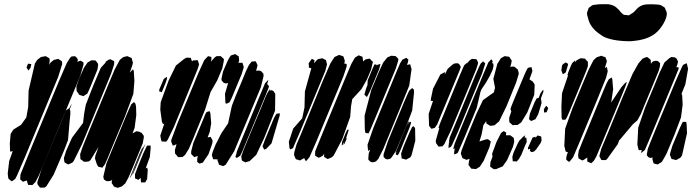

<svg xmlns="http://www.w3.org/2000/svg" viewBox="-20 -785 3336 920"><path d="M624 -397 619 -335 578 -225 514 -72 495 -25 483 2 470 19 465 17 451 14 444 2 435 -26 437 -39 452 -81 413 -17 404 -11 390 -10H382L376 -15L365 -23V-29L364 -46L375 -79L401 -143L500 -382L530 -453L554 -498L570 -511L581 -514L590 -516L606 -509L611 -507L612 -501L617 -485L614 -472L602 -437L617 -453L621 -445ZM259 -417 100 -33 61 57 53 72 44 79 36 84 30 79 21 72 19 64 17 46 24 -13 41 -61 37 -60 29 -58 28 -67 27 -98 31 -143 37 -153 43 -163 52 -169 81 -187 106 -222 115 -272 117 -351 147 -480 158 -498 170 -507 177 -512 194 -515 199 -516 209 -510 217 -505 218 -496 216 -474 222 -485 238 -498 251 -501 259 -503 268 -497 277 -491 278 -478ZM365 -423 193 -8 166 56 150 87 135 102 124 101H115L112 93L109 81V80L98 83L90 86L83 80L77 75V69L78 51L123 -60L262 -395L300 -483L316 -508L322 -514L337 -516L345 -512L353 -500L351 -488L358 -492L367 -494L380 -486V-475ZM512 -431 373 -94 334 -15 327 -6 314 0 307 3 299 -1 289 -7 288 -13 286 -27 297 -62 325 -125 378 -196 383 -239 391 -283 427 -375 463 -460 484 -483 487 -489 491 -494V-491L498 -498L509 -501L517 -497L527 -492V-477ZM447 -452 415 -373 403 -346 398 -336 379 -324 374 -326 359 -331 355 -338 347 -349 346 -371 359 -407 382 -460 400 -486 418 -496H429L438 -495L445 -486L450 -479V-471ZM127 -462 117 -447 112 -454 107 -461 112 -474 114 -480 130 -478ZM664 -98 613 25 595 67 580 94 564 108 553 112 545 115 534 112 526 109 520 99 515 92 517 78V75L514 80L503 83H490L478 75L475 62L490 -2L584 -229L600 -266L609 -285L622 -296L629 -288L632 -273L633 -233L625 -172L615 -146L628 -153L633 -156L647 -154L659 -148L669 -134V-126ZM313 -198 306 -114 286 -62 237 52 202 108 193 114H181H172L167 108L159 97V87L179 26L274 -202L296 -256L311 -266L312 -265L315 -273L325 -288L320 -276L314 -261L317 -254V-238ZM670 -79 629 22 618 47 613 53 618 40 631 8 666 -78 678 -98ZM685 73 676 89H661H656L655 83L654 68V67L643 77L635 73L627 70V64V49L640 15L667 -51L680 -78L684 -87L701 -88L702 -77L698 -33L678 22L685 18L688 29ZM648 -36 630 8 608 60 601 69 604 62 615 35 646 -42 660 -73 665 -80 663 -72Z M1138 -430 1090 -315 1080 -295 1070 -290 1062 -288 1060 -296 1058 -335 1073 -387 1061 -385 1051 -389 1041 -401 1042 -412 1049 -443 1071 -494 1081 -512 1086 -519 1101 -524 1107 -526 1117 -519 1124 -515 1125 -504 1126 -494 1122 -485 1130 -484H1142L1145 -474L1148 -464L1146 -456ZM1045 -457 1021 -400 989 -344 963 -261 905 -119 885 -72 867 -43 855 -33 841 -32H833L828 -39L819 -49L818 -66L826 -94L814 -89L808 -87L805 -95L800 -107L801 -115L830 -193L931 -436L959 -497L977 -516L985 -514L993 -512V-500L990 -489L1009 -510L1018 -516H1029H1038L1044 -510L1053 -502L1052 -491ZM927 -454 813 -176 784 -116 776 -106 761 -107H755L752 -115L748 -135L767 -192L761 -191L756 -201L748 -260L750 -295L788 -399L823 -471L863 -503L875 -509L889 -508H894L896 -502L900 -491L906 -496H916L927 -497L930 -489L934 -477ZM1230 -367 1102 -60 1061 5 1049 11 1035 6 1029 4 1027 -4 1022 -17 1024 -23 1023 -21 1009 -22H1001L999 -30L995 -41L999 -57L1013 -92L1041 -147L1073 -194L1091 -278L1110 -327L1139 -396L1159 -445L1173 -474L1186 -490L1200 -491H1205L1208 -486L1214 -473L1212 -463L1207 -446L1222 -447L1231 -444L1242 -432L1243 -421ZM765 -407 780 -417V-407L774 -389L763 -362L755 -343L750 -345L742 -348L744 -358ZM1255 -334 1157 -98 1141 -59 1131 -39 1115 -28 1108 -33 1112 -46 1113 -50 1115 -59 1141 -123 1219 -312 1250 -386 1266 -403 1263 -391 1260 -383 1264 -378 1269 -372 1266 -362ZM1298 -255 1246 -124 1208 -43 1176 -13 1162 -9 1156 -7 1146 -12 1139 -16 1138 -22 1136 -36 1146 -64 1166 -113 1233 -273 1255 -327 1264 -344 1268 -350V-351L1269 -352L1275 -359L1272 -351L1281 -353L1290 -349L1299 -335ZM979 -46 952 -6 936 -1 925 -9V-24L928 -37L919 -35L911 -32L901 -42L896 -47V-59L906 -99L953 -211L963 -236L968 -246L975 -250L985 -252L988 -242L992 -194L985 -153L975 -127L984 -128L990 -129L992 -124L999 -111L997 -97ZM1320 -231 1281 -98 1256 -72 1246 -68 1238 -84 1241 -92 1249 -114 1294 -222 1305 -240 1321 -242Z M1625 -418 1495 -105 1463 -32 1446 -12 1442 -19 1437 -28 1438 -29 1435 -26 1417 -16 1406 -20 1398 -22 1394 -30 1389 -42 1390 -55 1401 -93 1422 -142 1529 -403 1563 -481 1583 -512 1599 -519 1604 -522 1620 -517 1625 -515 1627 -510 1632 -495 1631 -484 1629 -480H1636L1641 -478V-466ZM1758 -451 1738 -404 1712 -358 1668 -310 1662 -276 1658 -225 1620 -118 1579 -40 1571 -32 1558 -26 1550 -23 1543 -27 1533 -33V-39V-48L1526 -38L1514 -32L1507 -29L1500 -33L1490 -39V-44V-59L1502 -89L1526 -148L1631 -402L1663 -478L1676 -501L1682 -510L1694 -517L1699 -520L1709 -516L1717 -513L1718 -505L1720 -493L1719 -490L1731 -500L1744 -503L1752 -504L1760 -495L1767 -489L1765 -481ZM1877 -458 1775 -212 1754 -162 1746 -146 1731 -148 1730 -153 1728 -167 1727 -231 1759 -354 1793 -435 1816 -485 1836 -510 1855 -518 1866 -517 1876 -516 1884 -508 1889 -502 1887 -491ZM1941 -375 1892 -254 1817 -72 1793 -24 1781 -11 1765 -7 1755 -10 1745 -20V-28L1747 -51L1754 -68L1744 -62L1743 -70L1741 -91L1769 -172L1876 -432L1897 -481L1908 -499L1927 -508L1937 -499L1934 -485L1930 -474L1940 -476L1946 -477L1947 -471L1952 -454ZM1539 -446 1418 -154 1388 -85 1384 -75 1370 -69 1367 -77 1364 -106 1385 -169 1428 -218 1439 -270 1441 -347 1472 -459 1471 -458 1460 -461V-469L1459 -482L1474 -503L1487 -497L1486 -489L1485 -482L1497 -496L1504 -502L1516 -504L1524 -506L1532 -502L1542 -497L1544 -488L1547 -477L1545 -469ZM1797 -454 1754 -351 1742 -327 1738 -320 1732 -326 1726 -331 1728 -339 1735 -363 1741 -378V-383L1742 -400L1765 -456L1774 -476H1784L1782 -472L1803 -479L1802 -474ZM1923 -172 1919 -163 1911 -143 1887 -86 1883 -77V-76L1876 -60L1858 -33L1851 -25L1837 -21L1827 -24L1818 -33V-46L1838 -106L1915 -293L1932 -332L1941 -351L1955 -363L1963 -356L1964 -343L1955 -255L1933 -197L1935 -202L1932 -194ZM1943 -175 1899 -66 1890 -47 1885 -41 1876 -45 1878 -53 1881 -60 1875 -51 1877 -58 1886 -80 1923 -171 1935 -198 1939 -205V-198L1933 -184L1939 -195L1944 -202L1950 -199L1949 -194ZM1970 -111 1952 -41 1946 -31 1931 -23 1926 -20 1912 -24 1904 -26V-32L1902 -49L1914 -84L1943 -152L1955 -177L1963 -180L1969 -170ZM1638 -121 1637 -119 1642 -125 1640 -117 1631 -97 1626 -90 1627 -96 1630 -107 1622 -92 1617 -86 1618 -91 1619 -105 1636 -147 1644 -163 1651 -164 1649 -156Z M2325 -79 2298 -15 2279 14 2261 25 2247 24 2238 23 2230 12 2225 6 2226 -5 2230 -24 2221 -21 2215 -19 2204 -24 2196 -27 2191 -41 2188 -49 2192 -65 2213 -119 2263 -240 2294 -305 2333 -333 2346 -342 2349 -353 2352 -364 2350 -375 2344 -407 2363 -479 2380 -506 2398 -516 2412 -514 2420 -513 2427 -502 2432 -495 2430 -482 2425 -465 2438 -466H2444L2455 -457L2461 -452L2464 -442L2466 -432L2453 -389L2407 -276L2372 -204L2350 -185L2339 -183L2329 -182L2311 -193L2310 -199V-205L2296 -185L2288 -142L2277 -106V-107L2308 -117L2318 -118L2325 -113L2332 -107L2330 -99ZM2261 -451 2140 -159 2109 -94 2100 -84 2089 -83H2081L2076 -90L2069 -100L2068 -111L2085 -171L2081 -172L2083 -177L2087 -190L2109 -244L2184 -426L2204 -472L2216 -483L2217 -481L2233 -498L2242 -503L2254 -502L2263 -501L2267 -494L2271 -484L2269 -475ZM2328 -423 2308 -388 2287 -357 2282 -344 2274 -309 2264 -267 2206 -127 2176 -58 2172 -51 2162 -47 2156 -45V-51L2158 -70L2159 -74L2157 -73L2152 -71L2153 -76L2158 -95L2189 -171L2294 -425L2320 -486L2334 -501L2341 -492L2338 -482H2343L2345 -470L2341 -452ZM2290 -433 2175 -155 2147 -92 2141 -82 2134 -78 2129 -76V-81L2131 -100L2134 -106L2131 -104L2132 -110L2135 -127L2164 -196L2259 -427L2275 -464L2283 -480L2297 -493L2296 -488L2305 -483L2304 -477ZM2055 -360 2090 -428 2107 -437 2113 -439 2112 -433 2111 -427 2125 -455 2149 -476 2158 -481 2174 -482 2181 -477 2188 -465 2182 -447 2091 -228 2075 -189 2063 -172 2047 -168 2036 -182 2034 -239 2052 -293 2055 -301 2044 -302 2045 -313ZM2540 -331 2507 -247 2478 -199 2460 -186H2446L2437 -185L2429 -192L2421 -199L2420 -205V-221L2430 -251L2429 -254L2426 -262L2430 -275L2445 -312L2493 -427L2503 -449L2509 -459L2516 -462L2527 -463L2529 -454L2531 -446L2528 -435L2518 -408L2517 -405L2518 -404L2533 -394L2542 -380ZM2575 -291 2559 -238 2546 -214 2525 -205 2515 -214 2516 -222 2519 -240 2542 -296 2552 -314 2561 -316 2570 -338 2583 -356 2584 -346 2572 -314ZM2587 -246 2586 -261 2593 -273 2598 -278 2607 -267 2605 -262 2599 -247ZM2438 -82 2410 -18 2389 12 2358 25 2346 26 2338 20 2329 14V8L2330 -8L2340 -34L2338 -48L2359 -105L2381 -148L2394 -157L2406 -149L2404 -137H2417H2425L2434 -130L2441 -125L2443 -116L2444 -105ZM2495 -85 2478 -43 2467 -24 2456 -11 2448 -12H2437L2436 -23L2435 -34L2441 -54L2462 -100L2469 -112L2482 -124L2484 -128L2497 -137L2493 -126L2502 -125L2503 -116L2504 -105ZM2510 -77 2532 -126 2546 -130 2545 -124 2547 -126 2556 -136 2573 -131 2574 -125 2575 -111 2570 -99 2549 -69 2539 -59 2527 -56 2519 -62 2520 -68 2521 -72 2510 -69Z M2884 -412 2836 -294 2757 -104 2726 -31 2713 -15 2707 -9 2700 -14 2693 -20V-25L2695 -39L2701 -56L2697 -57L2691 -58L2689 -65L2684 -86L2688 -168L2723 -266L2773 -386L2801 -452L2824 -497L2840 -511L2853 -515L2861 -518L2871 -514L2881 -511L2884 -503L2888 -493L2886 -485L2880 -465L2878 -459L2888 -464L2890 -454L2892 -443ZM3215 -414 3099 -134 3070 -66 3051 -51 3053 -57 3055 -67V-66H3047L3041 -65L3039 -71L3034 -92L3038 -173L3071 -269L3112 -367L3141 -438L3164 -486L3188 -507L3198 -512L3214 -510L3222 -504L3229 -490L3226 -477L3220 -461L3221 -463H3226L3233 -461L3230 -451ZM3118 -401 3066 -276 3051 -239 3034 -208 3013 -190 2964 -132 2949 -114 2948 -115 2940 -94 2889 -23 2883 -18H2871H2862L2859 -23L2852 -36L2854 -46L2861 -72L2893 -148L2967 -328L3011 -431L3039 -481L3059 -504L3078 -512L3084 -510L3098 -498L3099 -479L3103 -485L3109 -491L3123 -494L3133 -492L3143 -482L3142 -466L3136 -445ZM2789 -445 2711 -256 2697 -224 2691 -213 2685 -211 2673 -212 2671 -223 2670 -274 2673 -338 2702 -424 2699 -425 2702 -436 2716 -471 2722 -483 2736 -496 2735 -490 2734 -486 2742 -495 2754 -502 2762 -506 2773 -505 2783 -504 2789 -497 2797 -489V-480V-468ZM2677 -429 2670 -447 2671 -456 2673 -471 2678 -478 2691 -486 2702 -479 2701 -472 2691 -438ZM3251 -283 3243 -222 3212 -140 3174 -49 3156 -17 3150 -8 3141 -3 3132 3 3123 1 3112 -2 3108 -15 3106 -23 3107 -31 3098 -28 3088 -31 3079 -41 3080 -49 3084 -72 3110 -137 3215 -390 3248 -465 3253 -474 3263 -479 3271 -482 3272 -477 3277 -455 3264 -381 3245 -334 3248 -333 3249 -323ZM2918 -357 2909 -296 2908 -293 2958 -368 2976 -388 2983 -392 2982 -387 2978 -374 2955 -317 2856 -79 2836 -32 2825 -14 2813 -3 2808 -5 2794 -11V-19V-30L2777 -19L2770 -16L2752 -26L2750 -41L2753 -62L2771 -107L2870 -347L2887 -387L2897 -405L2911 -414L2914 -405ZM3272 -147 3248 -40 3240 -29 3227 -22 3220 -18 3204 -22 3198 -23 3196 -28 3190 -43 3192 -54 3202 -87 3239 -175 3248 -194 3252 -201H3260H3268L3270 -190ZM2859 -618Q2845 -627 2833 -638Q2821 -649 2812 -663Q2807 -671 2803.5 -679.5Q2800 -688 2798 -697Q2796 -703 2794 -711Q2792 -719 2793 -725Q2794 -728 2795 -731Q2796 -734 2797 -736Q2798 -739 2799 -742Q2800 -745 2801 -747Q2802 -749 2804 -750Q2806 -751 2808 -752Q2810 -754 2813 -756.5Q2816 -759 2819 -760Q2821 -761 2824 -761.5Q2827 -762 2829 -762Q2840 -764 2850.5 -764.5Q2861 -765 2872 -765Q2880 -765 2888 -765Q2896 -765 2904 -763Q2925 -759 2940 -743Q2946 -738 2950.5 -731.5Q2955 -725 2962 -720Q2964 -719 2966 -716.5Q2968 -714 2970 -714Q2973 -713 2977 -713Q2981 -713 2984 -713Q2986 -712 2988.5 -711.5Q2991 -711 2993 -712Q2995 -712 2998 -714Q3001 -716 3003 -718Q3005 -719 3007.5 -720.5Q3010 -722 3012 -723Q3021 -730 3028 -738.5Q3035 -747 3044 -753Q3060 -763 3079.5 -764Q3099 -765 3117 -764Q3124 -764 3133 -763Q3142 -762 3149 -759Q3152 -757 3158 -753.5Q3164 -750 3166 -747Q3167 -745 3168 -742Q3169 -739 3170 -737Q3171 -735 3172.5 -732Q3174 -729 3174 -727Q3176 -721 3175 -713.5Q3174 -706 3172 -700Q3164 -677 3147.5 -654Q3131 -631 3109 -617Q3088 -604 3064.5 -597.5Q3041 -591 3018 -589Q3007 -587 2985.5 -587.5Q2964 -588 2939.5 -591Q2915 -594 2893 -601Q2871 -608 2859 -618Z"/></svg>

Font: Rubik Marker Hatch
Style: Regular
Weight: 400
Designer: Hubert and Fischer, NaN
Foundry: Hubert & Fischer, NaN
Version: Version 2.200